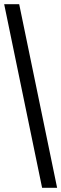

<svg xmlns="http://www.w3.org/2000/svg" viewBox="-20 -780 294 921"><path d="M182 121H254L72 -760H0Z"/></svg>

Font: Noto Serif Ethiopic Condensed Black
Style: Regular
Weight: 900
Width: 3
Designer: Monotype Design Team
Foundry: Monotype Imaging Inc.
Version: Version 2.102